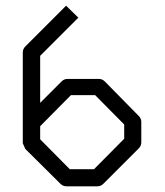

<svg xmlns="http://www.w3.org/2000/svg" viewBox="-20 -689 580 674"><path d="M60 -186V-187V-505Q60 -517 69 -526L212 -669L255 -627L121 -493V-328L196 -403Q205 -412 217 -412H327Q339 -412 348 -403L467 -282Q476 -273 476 -261V-189Q476 -177 467 -168L343 -44Q334 -35 322 -35H213Q201 -35 192 -44L69 -166ZM121 -246V-200L225 -95H310L416 -202V-252L314 -355H229Z"/></svg>

Font: IBM 3270
Style: Regular
Weight: 400
Monospace: yes
Version: Version 2.3.1